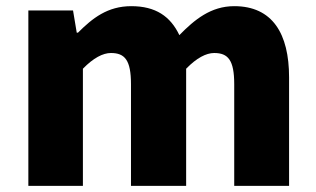

<svg xmlns="http://www.w3.org/2000/svg" viewBox="-20 -603 1025 623"><path d="M72 0H249V-380C283 -415 314 -431 340 -431C385 -431 405 -408 405 -330V0H584V-380C618 -415 649 -431 675 -431C720 -431 740 -408 740 -330V0H918V-352C918 -494 864 -583 740 -583C664 -583 611 -539 562 -489C533 -550 485 -583 406 -583C329 -583 280 -544 233 -497H229L217 -569H72Z"/></svg>

Font: Noto Sans CJK Black
Style: Bold
Weight: 900
Designer: Ryoko NISHIZUKA (kana & ideographs); Paul D. Hunt (Latin, Greek & Cyrillic); Wenlong ZHANG (bopomofo); Sandoll Communica
Foundry: Adobe Systems Incorporated
Version: Version 1.000;PS 1;hotconv 1.0.78;makeotf.lib2.5.61930